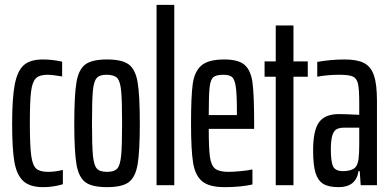

<svg xmlns="http://www.w3.org/2000/svg" viewBox="-20 -763 1608 791"><path d="M30 -253Q30 -360 41 -416Q52 -472 78.5 -495Q105 -518 157 -518Q195 -518 236 -509V-448Q196 -455 175 -455Q143 -455 128 -440.5Q113 -426 108 -386Q103 -346 103 -257Q103 -163 108.5 -122.5Q114 -82 129 -68.5Q144 -55 178 -55Q207 -55 239 -63V-4Q199 8 158 8Q102 8 75 -18Q48 -44 39 -97.5Q30 -151 30 -253Z M286 -255Q286 -371 295 -424Q304 -477 331.5 -497.5Q359 -518 421 -518Q483 -518 510.5 -497.5Q538 -477 547 -424Q556 -371 556 -255Q556 -139 547 -86Q538 -33 510.5 -12.5Q483 8 421 8Q359 8 331.5 -12.5Q304 -33 295 -86Q286 -139 286 -255ZM483 -255Q483 -351 479 -390Q475 -429 462.5 -442Q450 -455 418 -455Q390 -455 378 -441Q366 -427 362.5 -387.5Q359 -348 359 -255Q359 -160 363 -121Q367 -82 379 -68.5Q391 -55 421 -55Q451 -55 463 -68.5Q475 -82 479 -121Q483 -160 483 -255Z M625 0V-743H698V0Z M1027 -232H840Q840 -151 845 -116Q850 -81 866.5 -68Q883 -55 921 -55Q941 -55 972.5 -58Q1004 -61 1020 -65V-3Q971 8 905 8Q842 8 813 -16Q784 -40 775.5 -92.5Q767 -145 767 -254Q767 -366 774 -417Q781 -468 809.5 -493Q838 -518 904 -518Q963 -518 988.5 -495Q1014 -472 1020.5 -421Q1027 -370 1027 -255ZM840 -289H956V-304Q956 -374 951.5 -405Q947 -436 936 -445.5Q925 -455 901 -455Q871 -455 859 -445Q847 -435 843.5 -402.5Q840 -370 840 -289Z M1116 0V-447H1070V-510H1116V-658H1189V-510H1248V-447H1189V0Z M1270 -144Q1270 -226 1294.5 -259.5Q1319 -293 1376 -293Q1400 -293 1460 -290V-337Q1460 -395 1455 -417.5Q1450 -440 1434 -447.5Q1418 -455 1378 -455Q1330 -455 1287 -447V-508Q1344 -518 1400 -518Q1451 -518 1479.5 -503.5Q1508 -489 1520.5 -452.5Q1533 -416 1533 -348V0H1466L1462 -58H1457Q1447 8 1375 8Q1333 8 1311 -6Q1289 -20 1279.5 -52Q1270 -84 1270 -144ZM1457 -107Q1460 -129 1460 -168V-201V-237H1398Q1378 -237 1366.5 -230.5Q1355 -224 1349 -204.5Q1343 -185 1343 -147Q1343 -96 1352.5 -77Q1362 -58 1393 -58Q1420 -58 1436.5 -67.5Q1453 -77 1457 -107Z"/></svg>

Font: Saira Ultra Condensed Medium
Style: Regular
Weight: 500
Width: 1
Designer: Hector Gatti with collaboration of the Omnibus-Type team
Foundry: Omnibus-Type
Version: Version 1.001; ttfautohint (v1.8)